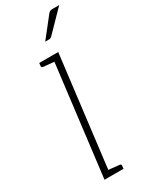

<svg xmlns="http://www.w3.org/2000/svg" viewBox="-241 -993 820 1042"><g transform="rotate(-30 169.5 -472.0)"><path d="M78 0 167 -726H207L118 0ZM105 0 114 -37 190 -29Q194 -29 197 -26Q200 -23 199 -18L197 0ZM180 -726 171 -690 95 -697Q91 -698 88 -700.5Q85 -703 86 -708L88 -726ZM298 -944H339L216 -818Q212 -814 208 -812Q204 -810 198 -810H174L268 -929Q275 -938 281 -941Q287 -944 298 -944Z"/></g></svg>

Font: Aleo ExtraLight
Style: Italic
Weight: 250
Italic angle: -7°
Designer: Alessio Laiso
Foundry: Alessio Laiso
Version: Version 2.001;gftools[0.9.29]